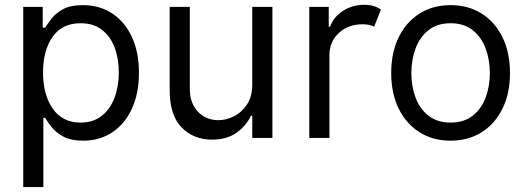

<svg xmlns="http://www.w3.org/2000/svg" viewBox="-20 -574 2193 799"><path d="M160.5 204.5H76.7V-545.5H157.7V-458.8H167.6Q176.8 -473 193.4 -495.2Q209.9 -517.4 240.9 -535Q272 -552.6 325.3 -552.6Q394.2 -552.6 446.7 -518.1Q499.3 -483.7 528.8 -420.5Q558.2 -357.2 558.2 -271.3Q558.2 -184.7 528.8 -121.3Q499.3 -57.9 447.1 -23.3Q394.9 11.4 326.7 11.4Q274.1 11.4 242.5 -6.2Q210.9 -23.8 193.9 -46.3Q176.8 -68.9 167.6 -83.8H160.5ZM315.3 -63.9Q367.9 -63.9 403.2 -91.8Q438.6 -119.7 456.5 -167.1Q474.4 -214.5 474.4 -272.7Q474.4 -330.3 456.9 -376.6Q439.3 -422.9 403.9 -450.1Q368.6 -477.3 315.3 -477.3Q238.6 -477.3 198.9 -420.8Q159.1 -364.3 159.1 -272.7Q159.1 -180 199.4 -122Q239.7 -63.9 315.3 -63.9Z M862.2 7.1Q785.5 7.1 735.8 -43.7Q686.1 -94.5 686.1 -198.9V-545.5H769.9V-204.5Q769.9 -144.9 803.4 -109.4Q837 -73.9 889.2 -73.9Q920.5 -73.9 952.9 -89.8Q985.4 -105.8 1007.6 -138.8Q1029.8 -171.9 1029.8 -223V-545.5H1113.6V0H1029.8V-92.3H1024.1Q1005 -50.8 964.5 -21.8Q924 7.1 862.2 7.1Z M1350.9 0H1267V-545.5H1348V-463.1H1353.7Q1368.3 -503.6 1407.3 -528.8Q1446.4 -554 1495.7 -554Q1518.5 -554 1535.5 -548.7Q1552.6 -543.3 1565.3 -534.1L1536.9 -463.1Q1528.1 -467.7 1516.2 -470.3Q1504.3 -473 1488.6 -473Q1429 -473 1389.9 -436.6Q1350.9 -400.2 1350.9 -345.2Z M1855.1 11.4Q1781.2 11.4 1725.7 -23.8Q1670.1 -58.9 1639 -122.2Q1608 -185.4 1608 -269.9Q1608 -355.1 1639 -418.7Q1670.1 -482.2 1725.7 -517.4Q1781.2 -552.6 1855.1 -552.6Q1929 -552.6 1984.6 -517.4Q2040.1 -482.2 2071.2 -418.7Q2102.3 -355.1 2102.3 -269.9Q2102.3 -185.4 2071.2 -122.2Q2040.1 -58.9 1984.6 -23.8Q1929 11.4 1855.1 11.4ZM1855.1 -63.9Q1911.2 -63.9 1947.4 -92.7Q1983.7 -121.4 2001.1 -168.3Q2018.5 -215.2 2018.5 -269.9Q2018.5 -324.6 2001.1 -371.8Q1983.7 -419 1947.4 -448.2Q1911.2 -477.3 1855.1 -477.3Q1799 -477.3 1762.8 -448.2Q1726.6 -419 1709.2 -371.8Q1691.8 -324.6 1691.8 -269.9Q1691.8 -215.2 1709.2 -168.3Q1726.6 -121.4 1762.8 -92.7Q1799 -63.9 1855.1 -63.9Z"/></svg>

Font: Linik Sans
Style: Regular
Weight: 400
Designer: Rasmus Andersson (font), Marc Monis (original base), Kil Hyung-jin (Pretendard portions), Cristiano Sobral (main changes
Foundry: rsms
Version: Version 3.018;May 31, 2022;FontCreator 14.0.0.2814 64-bit; t